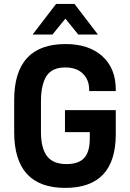

<svg xmlns="http://www.w3.org/2000/svg" viewBox="-20 -917 638 945"><path d="M49.8 -266.6V-424.8Q49.8 -700.2 302.7 -700.2Q417 -700.2 483.4 -640.6Q549.8 -581.1 549.8 -475.6V-468.8H418.9V-475.6Q418.9 -523.4 388.7 -553.7Q357.4 -585 301.8 -585Q238.3 -585 210.9 -545.9Q197.3 -526.4 189.5 -494.6Q181.6 -462.9 181.6 -418V-268.6Q181.6 -185.5 212.9 -146.5Q243.2 -109.4 306.6 -109.4Q367.2 -109.4 394.5 -139.6Q421.9 -169.9 421.9 -234.4V-266.6H299.8V-375H549.8V-256.8Q549.8 7.8 300.8 7.8Q49.8 7.8 49.8 -266.6ZM255.9 -897.5H346.7L461.9 -747.1H365.2L301.8 -825.2L238.3 -747.1H140.6Z"/></svg>

Font: DINish
Style: Bold
Weight: 700
Designer: Bert Driehuis
Foundry: Playbeing
Version: Version 3.008; git-95204e4c-release